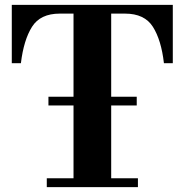

<svg xmlns="http://www.w3.org/2000/svg" viewBox="-20 -770 754 790"><path d="M179.3 -372H542.6V-336H179.3ZM172.5 -36.5H282.5V-714H226Q146 -714 111.8 -659.8Q77.5 -605.5 66 -510H28.5V-750H691V-510H654.5Q643.5 -605.5 609 -659.8Q574.5 -714 494.5 -714H437.5V-36.5H547.5V0H172.5Z"/></svg>

Font: Bodoni* 06pt
Style: Bold
Weight: 700
Version: Version 2.3